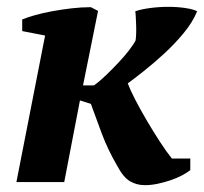

<svg xmlns="http://www.w3.org/2000/svg" viewBox="-20 -533 597 562"><path d="M324 -46Q296 -94 278.5 -140.5Q261 -187 246 -229L214 -239L168 0H28L112 -429L45 -442V-476Q59 -482 82 -488.5Q105 -495 132 -500Q159 -505 188.5 -508.5Q218 -512 246 -512L267 -501L223 -283H255Q273 -296 291.5 -314Q310 -332 327 -350Q344 -368 357.5 -385.5Q371 -403 377 -415Q378 -422 378.5 -434Q379 -446 378.5 -458.5Q378 -471 377.5 -482.5Q377 -494 376 -500Q393 -506 419.5 -509.5Q446 -513 473 -513Q499 -513 522.5 -509.5Q546 -506 557 -500Q544 -468 517.5 -436Q491 -404 460.5 -376Q430 -348 401 -325Q372 -302 354 -289Q361 -270 376 -241Q391 -212 409.5 -180.5Q428 -149 447.5 -119Q467 -89 483 -69H537V-35Q527 -27 511.5 -19Q496 -11 478 -5Q460 1 441 5Q422 9 404 9Q380 9 360.5 -2.5Q341 -14 324 -46Z"/></svg>

Font: PT Serif
Style: Bold Italic
Weight: 700
Italic angle: -12°
Designer: A.Korolkova, O.Umpeleva, V.Yefimov
Foundry: ParaType Ltd
Version: Version 1.000W OFL